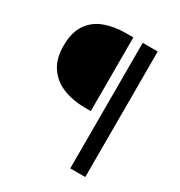

<svg xmlns="http://www.w3.org/2000/svg" viewBox="-173 -775 912 975"><g transform="rotate(30 282.5 -288.0)"><path d="M293 -224Q221 -224 163.5 -247Q106 -270 73 -318.5Q40 -367 40 -442Q40 -521 72 -568Q104 -615 159 -635.5Q214 -656 282 -656H326V-224ZM381 80V-656H469V80Z"/></g></svg>

Font: Assistant Medium
Style: Regular
Weight: 500
Designer: Hebrew By Ben Nathan, Latin by Paul Hunt
Version: Version 3.000